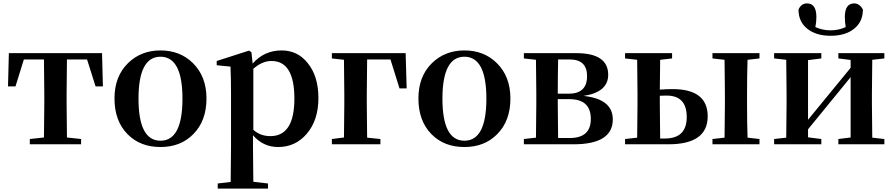

<svg xmlns="http://www.w3.org/2000/svg" viewBox="-20 -847 5251 1127"><path d="M373 -498Q371 -384 371 -300V-235Q371 -154 373 -40L456 -31V0H155V-31L238 -40Q240 -154 240 -235V-300Q240 -384 238 -498H120L71 -340H27L32 -535H579L584 -340H541L491 -498Z M729 -59Q652 -137 652 -269Q652 -399 732 -477Q808 -551 922 -551Q1036 -551 1111 -478Q1192 -399 1192 -269Q1192 -137 1114 -59Q1040 16 922 16Q803 16 729 -59ZM1051 -268Q1051 -514 922 -514Q793 -514 793 -268Q793 -21 922 -21Q1051 -21 1051 -268Z M1467 -85Q1508 -48 1567 -48Q1708 -48 1708 -268Q1708 -489 1574 -489Q1518 -489 1467 -443ZM1463 -474Q1531 -551 1633 -551Q1727 -551 1786 -477Q1849 -400 1849 -271Q1849 -141 1780 -61Q1714 16 1612 16Q1525 16 1465 -53V16Q1465 76 1467 220L1553 230V260H1258V230L1334 221Q1336 77 1336 16V-306Q1336 -384 1333 -456L1252 -464V-489L1442 -550L1456 -540Z M2135 -498Q2133 -384 2133 -294V-235Q2133 -153 2135 -39L2213 -31V0H1928V-31L1999 -40Q2001 -152 2001 -235V-294Q2001 -382 1999 -496L1928 -504V-535H2361L2367 -328H2325L2272 -498Z M2513 -59Q2436 -137 2436 -269Q2436 -399 2516 -477Q2592 -551 2706 -551Q2820 -551 2895 -478Q2976 -399 2976 -269Q2976 -137 2898 -59Q2824 16 2706 16Q2587 16 2513 -59ZM2835 -268Q2835 -514 2706 -514Q2577 -514 2577 -268Q2577 -21 2706 -21Q2835 -21 2835 -268Z M3325 -37Q3448 -37 3448 -149Q3448 -265 3322 -265H3254V-235Q3254 -151 3256 -37ZM3256 -498Q3254 -390 3254 -297H3318Q3426 -297 3426 -400Q3426 -498 3324 -498ZM3363 -535Q3550 -535 3550 -408Q3550 -306 3405 -284Q3577 -266 3577 -146Q3577 0 3346 0H3055V-31L3126 -39Q3128 -153 3128 -235V-300Q3128 -382 3126 -496L3055 -504V-535Z M3883 -34Q4011 -34 4011 -160Q4011 -286 3893 -286Q3866 -286 3853 -285V-235Q3853 -148 3855 -34ZM3855 -496Q3853 -394 3853 -321Q3892 -324 3928 -324Q4134 -324 4134 -164Q4134 0 3903 0H3649V-31L3720 -39Q3722 -153 3722 -235V-300Q3722 -382 3720 -496L3649 -504V-535H3925V-504ZM4368 -496Q4365 -411 4365 -300V-235Q4365 -125 4368 -39L4438 -31V0H4162V-31L4233 -39Q4235 -153 4235 -235V-300Q4235 -382 4233 -496L4162 -504V-535H4438V-504Z M4719 -678Q4667 -719 4667 -791Q4683 -827 4717 -827Q4772 -827 4772 -747Q4772 -717 4766 -688Q4807 -669 4856 -669Q4903 -669 4944 -688Q4939 -720 4939 -747Q4939 -827 4994 -827Q5026 -827 5045 -791Q5045 -719 4993 -678Q4942 -637 4856 -637Q4770 -637 4719 -678ZM5100 -496Q5098 -382 5098 -300V-235Q5098 -153 5100 -39L5171 -31V0H4901V-31L4973 -40V-394L4723 -88V-41L4801 -31V0H4524V-31L4595 -39Q4597 -153 4597 -235V-300Q4597 -382 4595 -496L4524 -504V-535H4801V-504L4723 -494V-144L4973 -449V-495L4901 -504V-535H5171V-504Z"/></svg>

Font: Source Han Serif JP
Style: Bold
Weight: 700
Designer: Ryoko NISHIZUKA  (kana & ideographs); Frank Grießhammer (Latin, Greek & Cyrillic); Wenlong ZHANG  (bopomofo); Sandoll Co
Foundry: Adobe Systems Incorporated
Version: Version 1.000;PS 1;hotconv 16.6.53;makeotf.lib2.5.65590